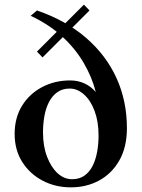

<svg xmlns="http://www.w3.org/2000/svg" viewBox="-20 -796 609 826"><path d="M365 -751 163 -549 139 -574 341 -776ZM139 -751Q264 -708 350.5 -633Q437 -558 481.5 -459.5Q526 -361 526 -245Q526 -163 493.5 -106Q461 -49 406.5 -19.5Q352 10 285 10Q218 10 163 -19Q108 -48 75.5 -99.5Q43 -151 43 -220Q43 -289 74.5 -340.5Q106 -392 160.5 -421Q215 -450 282 -450Q316 -450 344.5 -436.5Q373 -423 392 -400Q376 -464 340 -525.5Q304 -587 247.5 -639Q191 -691 112 -728ZM290 -25Q322 -25 344 -41Q366 -57 379 -83.5Q392 -110 398 -143.5Q404 -177 404 -213Q404 -273 387 -318.5Q370 -364 341.5 -389.5Q313 -415 280 -415Q248 -415 226 -399Q204 -383 190.5 -356.5Q177 -330 171 -296.5Q165 -263 165 -227Q165 -167 182.5 -121.5Q200 -76 228 -50.5Q256 -25 290 -25Z"/></svg>

Font: Brygada 1918 SemiBold
Style: Regular
Weight: 600
Designer: Mateusz Machalski | Borys Kosmynka | Przemek Hoffer
Foundry: NIEPODLEGLA 2018
Version: Version 3.006